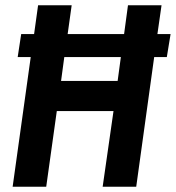

<svg xmlns="http://www.w3.org/2000/svg" viewBox="-20 -706 665 726"><path d="M251 -686 235.8 -577.1H449.2L463.9 -686H590.8L575.2 -577.1H625L610.8 -490.2H563L495.1 0H368.2L409.2 -286.1H194.8L154.8 0H27.8L96.2 -490.2H46.9L60.1 -577.1H108.9L124 -686ZM424.8 -399.9 437 -490.2H223.1L210.9 -399.9Z"/></svg>

Font: Archivo Narrow
Style: Bold Italic
Weight: 700
Italic angle: -8°
Designer: Hector Gatti
Foundry: Hector Gatti
Version: 1.002; ttfautohint (v0.8)